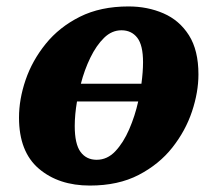

<svg xmlns="http://www.w3.org/2000/svg" viewBox="-20 -566 676 596"><path d="M259 10Q162 10 100.5 -42.5Q39 -95 39 -201Q39 -258 59.5 -318Q80 -378 122 -430Q164 -482 228 -514Q292 -546 379 -546Q438 -546 487.5 -524.5Q537 -503 566.5 -456.5Q596 -410 596 -335Q596 -280 576 -220Q556 -160 515 -108Q474 -56 410.5 -23Q347 10 259 10ZM357 -472Q327 -472 303 -448.5Q279 -425 260.5 -387Q242 -349 231 -306H419Q424 -343 424 -373Q424 -426 406 -449Q388 -472 357 -472ZM280 -70Q313 -70 338 -96.5Q363 -123 381 -164.5Q399 -206 409 -251H219Q212 -210 212 -175Q212 -119 230 -94.5Q248 -70 280 -70Z"/></svg>

Font: Noto Serif ExtraBold
Style: Italic
Weight: 800
Italic angle: -12°
Designer: Monotype Design Team
Foundry: Monotype Imaging Inc.
Version: Version 2.013